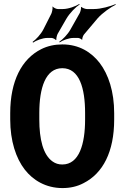

<svg xmlns="http://www.w3.org/2000/svg" viewBox="-20 -947 651 977"><path d="M561 -339V-371C561 -481 532 -568 487 -627C445 -681 383 -721 297 -721C258 -721 222 -713 190 -697C90 -647 32 -534 32 -371V-339C32 -230 61 -142 106 -84C148 -30 213 10 298 10C337 10 373 2 405 -15C504 -65 561 -175 561 -339ZM297 -110C278 -110 262 -115 248 -125C199 -159 180 -239 180 -339V-372C180 -498 211 -600 297 -600C384 -600 413 -498 413 -372V-339C413 -214 383 -110 297 -110ZM386 -881 338 -796C324 -771 298 -745 282 -735L283 -731C299 -742 330 -754 354 -754H377C382 -754 394 -749 396 -745L399 -746C397 -751 403 -766 407 -771L477 -854C502 -882 544 -911 569 -923L568 -926C542 -915 494 -901 458 -901H422C415 -901 397 -907 395 -912L392 -910C394 -905 389 -887 386 -881ZM241 -877 201 -798C188 -772 162 -745 146 -734L148 -730C163 -741 197 -754 221 -754H242C248 -754 262 -748 264 -743L267 -745C265 -750 270 -768 273 -774L318 -852C335 -881 366 -912 385 -924L384 -927C365 -915 328 -901 300 -901H274C267 -901 251 -908 249 -914L247 -912C249 -906 245 -885 241 -877Z"/></svg>

Font: Asimov
Style: EdgeExtreme
Weight: 500
Designer: Google
Version: Version 2.000980: 2014